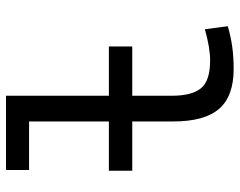

<svg xmlns="http://www.w3.org/2000/svg" viewBox="-98 -674 782 626"><g transform="rotate(-90 293.0 -361.0)"><path d="M49.3 -320.8V-397H210V-657.2H51.8V-732.4H293.9V-397H454.6V-320.8H293.9V-190.4Q293.9 -127 318.1 -96.9Q342.3 -66.9 409.2 -66.9Q449.7 -66.9 510.7 -84L520.5 -9.3Q484.9 1 451.9 5.4Q418.9 9.8 381.3 9.8Q292 9.8 251 -37.8Q210 -85.4 210 -187V-320.8Z"/></g></svg>

Font: Cascadia Code NF SemiLight
Style: Regular
Weight: 350
Monospace: yes
Designer: Aaron Bell
Foundry: Saja Typeworks
Version: Version 2404.023; ttfautohint (v1.8.4)